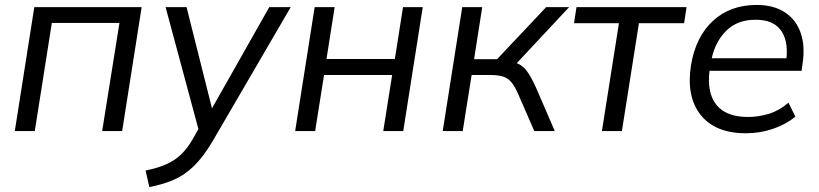

<svg xmlns="http://www.w3.org/2000/svg" viewBox="-20 -531 3319 778"><path d="M40 0 119 -502H554L475 0H394L464 -438H190L121 0Z M585 227 570 160Q619 150 653 135Q687 120 712 96.5Q737 73 759 36L784 -8L651 -502H736L839 -92L1071 -502H1158L841 42Q803 106 764.5 143Q726 180 682 198.5Q638 217 585 227Z M1176 0 1255 -502H1336L1303 -292H1580L1613 -502H1693L1614 0H1533L1569 -227H1293L1257 0Z M1774 0 1853 -502H1934L1901 -291H1994L2193 -502H2286L2074 -275Q2098 -266 2115 -243Q2132 -220 2152 -176L2228 0H2145L2077 -156Q2058 -198 2036 -212.5Q2014 -227 1971 -227H1891L1855 0Z M2419 0 2488 -437H2306L2316 -502H2762L2752 -437H2569L2500 0Z M3003 9Q2878 9 2819 -65.5Q2760 -140 2780 -267Q2799 -382 2869 -446.5Q2939 -511 3046 -511Q3115 -511 3160.5 -481Q3206 -451 3224.5 -397.5Q3243 -344 3232 -273L3228 -244H2855Q2844 -154 2883.5 -105.5Q2923 -57 3011 -57Q3054 -57 3096 -70Q3138 -83 3175 -115L3203 -58Q3163 -26 3111 -8.5Q3059 9 3003 9ZM3042 -451Q2968 -451 2923.5 -407Q2879 -363 2864 -295H3167Q3174 -370 3142.5 -410.5Q3111 -451 3042 -451Z"/></svg>

Font: Mulish
Style: Italic
Weight: 400
Italic angle: -9°
Designer: Vernon Adams
Foundry: Vernon Adams
Version: Version 3.603; ttfautohint (v1.8.3)